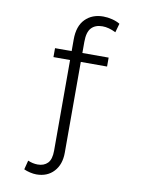

<svg xmlns="http://www.w3.org/2000/svg" viewBox="-99 -796 797 1058"><g transform="rotate(10 300.0 -267.5)"><path d="M109 177 122 126Q149 138 177 138Q212 138 232.5 117Q253 96 253 47V-460H160V-510H253V-575Q253 -650 291.5 -689Q330 -728 392 -728Q417 -728 442.5 -721.5Q468 -715 486 -704L472 -654Q432 -674 397 -674Q357 -674 335 -650.5Q313 -627 313 -572V-510H460V-460H313V48Q313 114 276.5 153.5Q240 193 179 193Q163 193 143.5 188.5Q124 184 109 177Z"/></g></svg>

Font: Radio Canada Condensed Light
Style: Regular
Weight: 300
Width: 3
Designer: Charles Daoud, Etienne Aubert Bonn, Alexandre Saumier Demers, Jacques Le Bailly
Foundry: Radio-Canada
Version: Version 2.104; ttfautohint (v1.8.4.7-5d5b);gftools[0.9.28.de